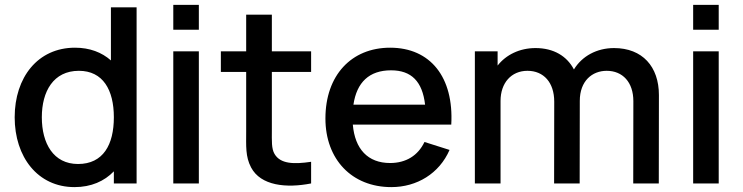

<svg xmlns="http://www.w3.org/2000/svg" viewBox="-20 -750 3038 785"><path d="M284.5 15C352.5 15 406.5 -9 445.5 -49.5V0H538.5V-720H433.5V-503C396 -536 347 -555 286.5 -555C134.5 -555 40 -433.5 40 -270.5C40 -108.5 134 15 284.5 15ZM299 -79.5C198.5 -79.5 151 -163.5 151 -270.5C151 -376.5 198.5 -460.5 302.5 -460.5C401 -460.5 445.5 -382.5 445.5 -270.5C445.5 -158.5 402 -79.5 299 -79.5Z M793 -628.5V-730H688.5V-628.5ZM793 0V-540H688.5V0Z M1252 -88.5C1181.5 -78 1126.5 -79.5 1102.5 -120.5C1089.5 -142.5 1091.5 -174 1091.5 -217.5V-456H1252V-540H1091.5V-690H986.5V-540H883V-456H986.5V-212.5C986.5 -153.5 983 -110 1006.5 -65.5C1046 9.5 1150.5 20 1252 0Z M1580 15C1684.5 15 1776 -40.5 1818 -137L1715.5 -169.5C1689 -114 1640 -83.5 1575 -83.5C1484 -83.5 1431 -140.5 1422.5 -240.5H1825C1836 -434 1740 -555 1575 -555C1417 -555 1310.5 -442.5 1310.5 -265.5C1310.5 -98.5 1418.5 15 1580 15ZM1579 -462.5C1662 -462.5 1707 -417 1718 -322H1425C1438.5 -413.5 1489.5 -462.5 1579 -462.5Z M2026.5 0V-337.5C2026.5 -411 2070.5 -460.5 2136.5 -460.5C2203 -460.5 2246 -412.5 2246 -334.5L2245.5 0H2350L2350.5 -337.5C2350.5 -419 2401 -460.5 2460.5 -460.5C2525.5 -460.5 2569.5 -414 2569.5 -336.5L2569 0H2673.5L2674 -361.5C2674 -477.5 2606.5 -553.5 2490.5 -553.5C2420 -553.5 2359.5 -520.5 2326.5 -466C2298 -520.5 2244 -553.5 2169.5 -553.5C2104.5 -553.5 2049 -526 2014.5 -482V-540H1921.5V0Z M2918.5 -628.5V-730H2814V-628.5ZM2918.5 0V-540H2814V0Z"/></svg>

Font: Manrope SemiBold
Style: Regular
Weight: 600
Designer: Mikhail Sharanda
Foundry: Mikhail Sharanda
Version: Version 4.505